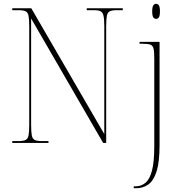

<svg xmlns="http://www.w3.org/2000/svg" viewBox="-20 -758 934 1018"><path d="M45 0V-10H79Q104 -10 116 -16Q128 -22 131.5 -40.5Q135 -59 135 -98V-616Q135 -655 131.5 -673.5Q128 -692 116 -698Q104 -704 79 -704H45V-714H146L533 -47V-616Q533 -655 529 -673.5Q525 -692 513.5 -698Q502 -704 477 -704H440V-714H631V-704H599Q574 -704 562 -698Q550 -692 546.5 -673.5Q543 -655 543 -616V0H527L145 -660V-98Q145 -59 148.5 -40.5Q152 -22 164 -16Q176 -10 201 -10H237V0ZM807 -658Q799 -658 793 -666Q787 -674 787 -698Q787 -721 793 -729.5Q799 -738 807 -738Q817 -738 822.5 -729.5Q828 -721 828 -698Q828 -674 822.5 -666Q817 -658 807 -658ZM689 240V230H698Q729 230 751.5 211Q774 192 786 146Q798 100 798 18V-449Q798 -484 794 -500.5Q790 -517 776.5 -521.5Q763 -526 735 -526H720V-536H826V12Q826 102 810 151.5Q794 201 766 220.5Q738 240 702 240Z"/></svg>

Font: Noto Serif Display SemiCondensed Thin
Style: Regular
Weight: 100
Width: 4
Designer: Monotype Design Team
Foundry: Monotype Imaging Inc.
Version: Version 2.009